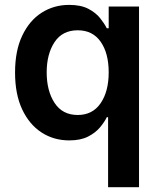

<svg xmlns="http://www.w3.org/2000/svg" viewBox="-20 -573 663 797"><path d="M557.1 204.1H428.7V-86.4H423.3Q413.6 -66.4 394.8 -43.9Q376 -21.5 345.2 -5.9Q314.5 9.8 267.6 9.8Q203.1 9.8 152.3 -23.2Q101.6 -56.2 72 -119.1Q42.5 -182.1 42.5 -272Q42.5 -362.8 72.5 -425.5Q102.5 -488.3 153.3 -520.5Q204.1 -552.7 267.1 -552.7Q315.4 -552.7 346.4 -536.6Q377.4 -520.5 395.5 -497.8Q413.6 -475.1 423.3 -455.6H431.2V-545.9H557.1ZM302.7 -95.7Q364.3 -95.7 397.7 -144.5Q431.2 -193.4 431.2 -272.5Q431.2 -352.1 397.9 -399.7Q364.7 -447.3 302.7 -447.3Q238.8 -447.3 206.3 -397.9Q173.8 -348.6 173.8 -272.5Q173.8 -195.8 206.5 -145.8Q239.3 -95.7 302.7 -95.7Z"/></svg>

Font: Inter Semi Bold
Style: Regular
Weight: 600
Designer: Rasmus Andersson
Foundry: rsms
Version: Version 4.000;git-e0f93cc